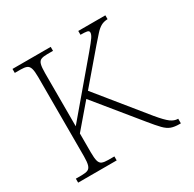

<svg xmlns="http://www.w3.org/2000/svg" viewBox="-156 -879 1054 1044"><g transform="rotate(-30 371.0 -357.0)"><path d="M47 0V-25H84Q108 -25 121.5 -30.5Q135 -36 140.5 -54Q146 -72 146 -108V-606Q146 -642 140.5 -660Q135 -678 121.5 -683.5Q108 -689 84 -689H47V-714H287V-689H251Q226 -689 212.5 -683.5Q199 -678 194 -660Q189 -642 189 -605V-272L454 -585Q490 -628 501.5 -645Q513 -662 513 -674Q513 -685 500 -687.5Q487 -690 460 -690V-714H630V-690Q605 -689 587.5 -679Q570 -669 552 -649Q534 -629 507 -598L343 -406L584 -109Q623 -62 645.5 -45.5Q668 -29 690 -29H692V0H684Q653 0 632 -7.5Q611 -15 589.5 -37Q568 -59 534 -101L313 -372L189 -227V-109Q189 -72 194 -54Q199 -36 212.5 -30.5Q226 -25 251 -25H289V0Z"/></g></svg>

Font: Noto Serif ExtraLight
Style: Regular
Weight: 200
Designer: Monotype Design Team
Foundry: Monotype Imaging Inc.
Version: Version 2.015; ttfautohint (v1.8.4.7-5d5b)